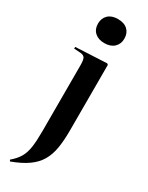

<svg xmlns="http://www.w3.org/2000/svg" viewBox="-255 -809 831 1079"><g transform="rotate(30 160.5 -269.5)"><path d="M159 -612Q120 -612 97 -633Q74 -654 74 -690Q74 -725 96.5 -746.5Q119 -768 159 -768Q200 -768 222.5 -747Q245 -726 245 -690Q245 -655 222 -633.5Q199 -612 159 -612ZM33 229 28 220Q61 192 77.5 163.5Q94 135 100 94.5Q106 54 106 -9V-437Q106 -470 99.5 -483Q93 -496 71 -498L28 -501L29 -512L231 -522L238 -516V-91Q238 -26 230 23Q222 72 200.5 109.5Q179 147 138.5 176Q98 205 33 229Z"/></g></svg>

Font: Literata 72pt SemiBold
Style: Regular
Weight: 600
Designer: Latin by Veronika Burian and Jose Scaglione. Greek by Irene Vlachou. Cyrillic by Vera Evstafieva.
Foundry: TypeTogether
Version: Version 3.002